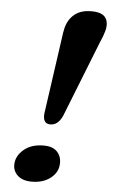

<svg xmlns="http://www.w3.org/2000/svg" viewBox="-54 -777 482 822"><g transform="rotate(5 187.5 -365.5)"><path d="M305.5 -740.5Q351 -740.5 366.2 -719Q381.5 -697.5 371.5 -660.5Q369 -651 363.8 -637Q358.5 -623 352.5 -610L224.5 -286Q205.5 -242.5 172 -242.5Q139 -242.5 142.5 -286L188.5 -610Q190 -623 192.2 -637Q194.5 -651 197 -660.5Q207 -697.5 233.8 -719Q260.5 -740.5 305.5 -740.5ZM114 8.5Q73.5 8.5 52.5 -11.8Q31.5 -32 33.5 -61.5Q35.5 -96.5 67.5 -123.2Q99.5 -150 151.5 -150Q192 -150 211 -128.8Q230 -107.5 227.5 -76Q226 -41 194.5 -16.2Q163 8.5 114 8.5Z"/></g></svg>

Font: Fraunces 9pt SuperSoft SemiBold
Style: Italic
Weight: 600
Italic angle: -16°
Version: Version 1.000;[0bf87f6ff]